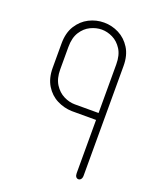

<svg xmlns="http://www.w3.org/2000/svg" viewBox="-122 -704 633 780"><g transform="rotate(20 194.0 -314.0)"><path d="M297 -248H192Q158 -249 127.5 -264.5Q97 -280 78 -311Q59 -342 59 -387V-492Q59 -538 78.5 -569Q98 -600 128.5 -615.5Q159 -631 193 -631Q227 -631 257.5 -615.5Q288 -600 307.5 -569Q327 -538 327 -492V-18Q327 -8 322.5 -2.5Q318 3 312 3Q305 3 301 -2.5Q297 -8 297 -18ZM297 -278V-488Q297 -528 281 -553Q265 -578 241.5 -589.5Q218 -601 194 -601Q170 -601 146 -589.5Q122 -578 106 -553Q90 -528 90 -488V-391Q90 -352 106 -327Q122 -302 146 -290Q170 -278 194 -278Z"/></g></svg>

Font: Beiruti ExtraLight
Style: Regular
Weight: 250
Designer: Arlette Boutros
Foundry: Boutros
Version: Version 1.41